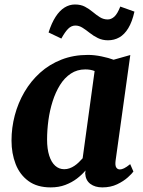

<svg xmlns="http://www.w3.org/2000/svg" viewBox="-20 -804 620 834"><path d="M482 -105.5Q479.5 -85 485 -76.5Q490.5 -68 501 -68Q508.5 -68 519 -73Q529.5 -78 545.5 -91L559.5 -59Q554 -50.5 535.5 -33.8Q517 -17 488.8 -3.5Q460.5 10 424.5 10Q393 10 372.5 -5.2Q352 -20.5 350 -50.5L351.5 -63.5Q336 -45 314 -28.2Q292 -11.5 263.8 -0.8Q235.5 10 200 10Q141.5 10 103.8 -17.5Q66 -45 48 -91.2Q30 -137.5 30 -193.5Q30 -249 44.2 -303Q58.5 -357 86.2 -404.5Q114 -452 154.2 -488.2Q194.5 -524.5 246.8 -545Q299 -565.5 362 -565.5Q390 -565.5 421.2 -559Q452.5 -552.5 473.5 -544.5L546 -565ZM391 -495.5Q382 -499 371.8 -500.8Q361.5 -502.5 350.5 -502.5Q315 -502.5 287.5 -484.2Q260 -466 240.5 -434.5Q221 -403 208.5 -363.5Q196 -324 190.2 -281.2Q184.5 -238.5 184.5 -198Q184.5 -157 193.8 -128Q203 -99 219.8 -84Q236.5 -69 259 -69Q271 -69 282.2 -73Q293.5 -77 303.5 -83.8Q313.5 -90.5 322.2 -99Q331 -107.5 339 -116.5ZM191 -663Q204 -704 221.5 -731Q239 -758 260.2 -771.2Q281.5 -784.5 305.5 -784.5Q331 -784.5 349.2 -774.8Q367.5 -765 383 -752Q398.5 -739 414 -729.2Q429.5 -719.5 448 -719.5Q463 -719.5 476.5 -731.5Q490 -743.5 502.5 -775.5L564 -753.5Q554 -709 537.2 -681.5Q520.5 -654 498.2 -641.5Q476 -629 449 -629Q425 -629 405.5 -638.5Q386 -648 369.8 -661Q353.5 -674 338.5 -683.5Q323.5 -693 307.5 -693Q290 -693 276 -679Q262 -665 246.5 -636.5Z"/></svg>

Font: Merriweather 24pt ExtraBold
Style: Italic
Weight: 800
Italic angle: -7.8°
Version: Version 2.101